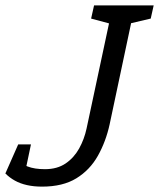

<svg xmlns="http://www.w3.org/2000/svg" viewBox="-64 -687 592 715"><path d="M344.3 -224Q330.3 -160 300.6 -107Q270.8 -54 220.4 -23Q170 8 92.7 8Q61.8 8 36.6 2.3Q11.3 -3.3 -8.6 -14.4Q-28.5 -25.5 -44 -41L-6 -93Q12.8 -77.2 38.6 -67.1Q64.3 -57 103.5 -57Q148.8 -57 180.1 -78.1Q211.3 -99.2 230.6 -133.8Q249.8 -168.5 258.3 -208L356.3 -667H438.3ZM286.3 -667H366.3L355.8 -596.2L275.3 -617.8ZM398.8 -594.7 428.3 -667H508.3L497.3 -617.8ZM51.3 -149.3 28.5 -41H-44L3.8 -149.3Z"/></svg>

Font: Epunda Slab Light
Style: Italic
Weight: 300
Italic angle: -12°
Designer: Simon Atzbach
Foundry: typofactur
Version: Version 1.102